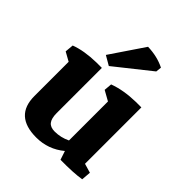

<svg xmlns="http://www.w3.org/2000/svg" viewBox="-170 -675 782 782"><g transform="rotate(45 221.5 -283.5)"><path d="M168 8.3Q43.5 8.3 43.5 -106V-303.2L4.9 -324.7L8.3 -361.8Q56.2 -379.9 125.5 -381.3H156.7V-121.6Q156.7 -90.3 168 -76.2Q179.2 -62 204.1 -62Q238.8 -62 271 -77.6V-302.2L228 -326.2L231 -360.4Q283.2 -379.9 353 -381.3H384.3V-56.6L424.3 -44.9L420.9 -3.9Q377 3.4 302.2 2.4L289.6 -35.6Q236.8 8.3 168 8.3ZM171.4 -406.7 130.9 -430.2 229 -575.2Q283.2 -573.7 326.2 -552.2L323.7 -527.8Z"/></g></svg>

Font: Markazi Text
Style: Bold
Weight: 700
Designer: Borna Izadpanah (Arabic designer), Fiona Ross (Arabic design director) and Florian Runge (Latin designer)
Foundry: Borna Izadpanah and Florian Runge
Version: Version 1.001; ttfautohint (v1.8.3)